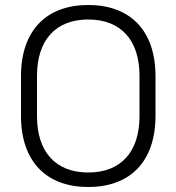

<svg xmlns="http://www.w3.org/2000/svg" viewBox="-20 -734 706 768"><path d="M333 14C497 14 602 -84 602 -271V-429C602 -616 497 -714 333 -714C169 -714 64 -616 64 -429V-271C64 -84 169 14 333 14ZM128 -269V-431C128 -574 203 -656 333 -656C463 -656 538 -574 538 -431V-269C538 -126 463 -44 333 -44C203 -44 128 -126 128 -269Z"/></svg>

Font: Meta Space Light
Style: Regular
Weight: 300
Designer: Meta Pool / Florian Karsten
Foundry: Meta Pool / Florian Karsten
Version: Version 2.000;Glyphs 3.1.1 (3137)